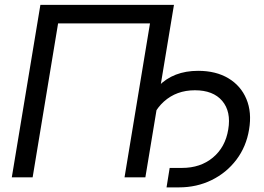

<svg xmlns="http://www.w3.org/2000/svg" viewBox="-20 -748 1115 810"><path d="M713.9 -727.5 593.3 0H505.4L612.8 -649.4H225.1L117.7 0H29.8L150.4 -727.5ZM682.6 42.5 695.8 -39.6H748Q825.7 -39.6 878.2 -83.3Q930.7 -127 942.9 -201.7Q955.6 -277.3 917.5 -322.3Q879.4 -367.2 802.2 -367.2Q724.6 -367.2 671.6 -319.6Q618.7 -272 605 -189.9H564Q606.9 -449.2 815.9 -449.2Q891.1 -449.2 943.6 -417.7Q996.1 -386.2 1019.5 -330.3Q1043 -274.4 1030.8 -201.7Q1019 -129.4 977.3 -74.2Q935.5 -19 872.8 11.7Q810.1 42.5 734.9 42.5Z"/></svg>

Font: Inter Display
Style: Italic
Weight: 400
Italic angle: -9.39999°
Designer: Rasmus Andersson
Foundry: rsms
Version: Version 4.000;git-a52131595